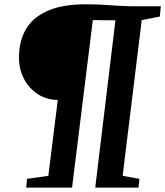

<svg xmlns="http://www.w3.org/2000/svg" viewBox="-20 -854 752 874"><path d="M99.5 0 103 -40 200 -53.5 243 -399Q193 -399.5 153 -425Q113 -450.5 89.8 -494Q66.5 -537.5 66.5 -591Q66 -666 97.8 -720.5Q129.5 -775 196.8 -804.8Q264 -834.5 371.5 -834.5Q403 -834.5 426.8 -833.5Q450.5 -832.5 472 -830.8Q493.5 -829 517.8 -827.8Q542 -826.5 574.5 -825.5H712L707.5 -778.5L625 -762.5Q621 -729 615.5 -683.2Q610 -637.5 603.2 -583.8Q596.5 -530 589.5 -471.8Q582.5 -413.5 575.2 -354.8Q568 -296 561.2 -241Q554.5 -186 548.5 -138Q542.5 -90 538.5 -53.5L614.5 -40L610.5 0H413.5L505.5 -761.5L402.5 -762.5L308 0Z"/></svg>

Font: Merriweather Light 18pt
Style: Bold Italic
Weight: 700
Italic angle: -7.8°
Version: Version 2.101